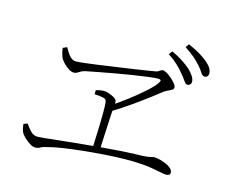

<svg xmlns="http://www.w3.org/2000/svg" viewBox="-104 -929 1209 1031"><g transform="rotate(15 500.0 -413.5)"><path d="M825 -627Q809 -647 787.5 -667.5Q766 -688 734 -709L749 -728Q786 -711 812.5 -693Q839 -675 856 -660Q893 -624 893 -598Q893 -587 887 -581.5Q881 -576 872 -576Q862 -576 852 -592Q842 -608 825 -627ZM902 -693Q884 -713 864 -730Q844 -747 811 -769L825 -788Q862 -772 889 -756Q916 -740 932 -726Q953 -709 962 -694Q971 -679 971 -664Q971 -654 965 -648Q959 -642 950 -642Q938 -642 928.5 -658Q919 -674 902 -693ZM175 -594 197 -604Q204 -593 212.5 -578.5Q221 -564 233.5 -553Q246 -542 263 -542Q274 -542 306.5 -545.5Q339 -549 384 -555.5Q429 -562 478 -569Q527 -576 572 -582.5Q617 -589 649.5 -594.5Q682 -600 694 -602Q701 -604 706 -607.5Q711 -611 716 -614Q721 -617 727 -617Q734 -617 744.5 -611.5Q755 -606 766.5 -597Q778 -588 788 -578Q798 -568 804 -559Q810 -550 810 -544Q810 -537 805 -532.5Q800 -528 792.5 -524.5Q785 -521 776.5 -517Q768 -513 761 -508Q742 -493 702.5 -463Q663 -433 611.5 -396.5Q560 -360 504 -327V-363Q549 -393 594 -427.5Q639 -462 674 -494Q709 -526 722 -546Q730 -558 727.5 -562.5Q725 -567 712 -567Q698 -567 661.5 -562.5Q625 -558 577 -550.5Q529 -543 479.5 -534Q430 -525 388 -517Q346 -509 322 -504Q306 -500 292.5 -490.5Q279 -481 266 -481Q253 -481 237 -491Q221 -501 208.5 -514.5Q196 -528 190 -538Q186 -546 181.5 -560.5Q177 -575 175 -594ZM405 -420Q416 -424 428 -426Q440 -428 451 -428Q458 -428 469 -425Q480 -422 491.5 -417Q503 -412 512 -406Q521 -400 522 -395Q524 -389 524 -383Q524 -377 523 -370Q522 -363 521 -352Q520 -332 517.5 -290.5Q515 -249 513 -201Q511 -153 509 -112H469Q470 -141 471.5 -177.5Q473 -214 474 -251.5Q475 -289 475 -320.5Q475 -352 473 -371Q472 -388 455.5 -392Q439 -396 405 -398ZM77 -145 98 -153Q112 -133 128 -115.5Q144 -98 169 -98Q178 -98 208 -101Q238 -104 283.5 -109Q329 -114 384.5 -119.5Q440 -125 501 -130.5Q562 -136 623.5 -140Q685 -144 741 -145Q760 -146 771.5 -148Q783 -150 790 -152Q797 -154 802 -154Q816 -154 834 -149.5Q852 -145 869 -137.5Q886 -130 897.5 -119.5Q909 -109 909 -97Q909 -87 903 -83.5Q897 -80 886 -80Q876 -80 855 -84.5Q834 -89 801.5 -94.5Q769 -100 726 -102Q693 -104 643.5 -103Q594 -102 536.5 -98Q479 -94 422 -88Q365 -82 315.5 -74.5Q266 -67 233 -58Q208 -53 197 -46Q186 -39 169 -39Q156 -39 139.5 -49.5Q123 -60 109.5 -73Q96 -86 90 -95Q85 -104 82 -115Q79 -126 77 -145Z"/></g></svg>

Font: Noto Serif HK
Style: Regular
Weight: 200
Designer: Ryoko NISHIZUKA 西塚涼子 (kana & ideographs); Frank Grießhammer (Latin, Greek & Cyrillic); Wenlong ZHANG 张文龙 (bopomofo); San
Foundry: Adobe
Version: Version 2.001;hotconv 1.1.0;makeotfexe 2.6.0